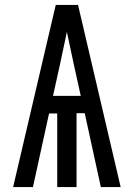

<svg xmlns="http://www.w3.org/2000/svg" viewBox="-20 -755 540 775"><path d="M33 0 205 -735H295L467 0H387L322 -298H289V0H211V-297H178L113 0ZM194 -368H306L279 -490Q272 -524 264.5 -558Q257 -592 250 -626Q243 -592 235.5 -558Q228 -524 221 -490Z"/></svg>

Font: Iosevka SS04
Style: Regular
Weight: 400
Monospace: yes
Designer: Belleve Invis
Foundry: Belleve Invis
Version: Version 19.0.0; ttfautohint (v1.8.4)